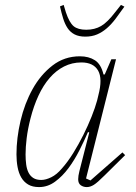

<svg xmlns="http://www.w3.org/2000/svg" viewBox="-20 -749 554 781"><path d="M139 12Q112 12 94.5 1.5Q77 -9 66.5 -27Q56 -45 51.5 -69.5Q47 -94 47 -121Q47 -187 63.5 -257.5Q80 -328 112.5 -386.5Q145 -445 193.5 -482.5Q242 -520 305 -520Q341 -520 366 -504Q391 -488 401 -446H406L433 -508H452L330 -23L348 -15L478 -129L489 -118L405 -35Q376 -6 361.5 3Q347 12 333 12Q319 12 308.5 4.5Q298 -3 298 -20Q298 -33 303 -53L343 -210L338 -212Q323 -177 303 -137.5Q283 -98 258.5 -65Q234 -32 204 -10Q174 12 139 12ZM148 -17Q166 -17 188.5 -28Q211 -39 232 -64Q256 -91 278 -126.5Q300 -162 319 -200Q338 -238 352.5 -274.5Q367 -311 375 -340L380 -361Q398 -429 379 -462Q360 -495 311 -495Q273 -495 240.5 -478.5Q208 -462 182 -432Q156 -402 136.5 -360Q117 -318 104 -267Q93 -224 88.5 -187Q84 -150 84 -121Q84 -99 86.5 -80Q89 -61 96 -47Q103 -33 115.5 -25Q128 -17 148 -17ZM327 -600Q301 -600 283.5 -609Q266 -618 255 -634.5Q244 -651 237 -673.5Q230 -696 224 -723L239 -729L248 -699Q262 -657 279.5 -642.5Q297 -628 331 -628Q365 -628 391 -643Q417 -658 449 -700L472 -729L486 -722Q467 -695 450 -672.5Q433 -650 414.5 -634Q396 -618 375 -609Q354 -600 327 -600Z"/></svg>

Font: IBM Plex Serif ExtraLight
Style: Italic
Weight: 200
Italic angle: -14°
Designer: Mike Abbink, Paul van der Laan, Pieter van Rosmalen
Foundry: Bold Monday
Version: Version 2.5